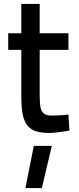

<svg xmlns="http://www.w3.org/2000/svg" viewBox="-20 -669 403 982"><path d="M183 -414V-196Q183 -162 184.5 -139.5Q186 -117 192.5 -103.5Q199 -90 211.5 -84Q224 -78 245 -78Q256 -78 270 -78.5Q284 -79 298 -80Q314 -81 330 -83L335 -1Q315 2 297 5Q281 7 263.5 9Q246 11 233 11Q192 11 164.5 2.5Q137 -6 120 -27.5Q103 -49 96 -84.5Q89 -120 89 -174V-414H22V-499H89V-649H183V-499H330V-414ZM153 77H245L194 293H110Z"/></svg>

Font: Panefresco 600wt
Style: Regular
Weight: 600
Designer: Campivisivi
Foundry: Campivisivi & Chank Co
Version: Version 1.001